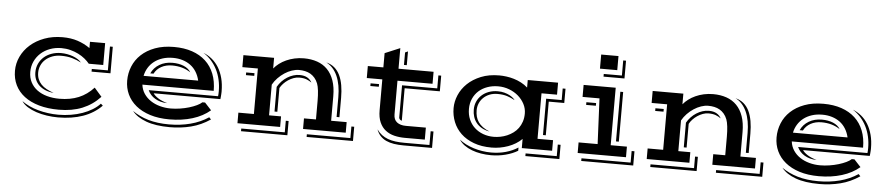

<svg xmlns="http://www.w3.org/2000/svg" viewBox="-43 -973 6121 1324"><g transform="rotate(5 3017.5 -311.0)"><path d="M56.2 -226.6Q56.2 -278.3 78.4 -325.2Q100.6 -372.1 140.9 -407.7Q181.2 -443.4 238 -464.6Q294.9 -485.8 363.8 -485.8Q421.4 -485.8 468 -470.5Q514.6 -455.1 554.2 -427.2V-470.7H659.2V-319.3H559.1Q545.4 -336.4 525.4 -352.8Q505.4 -369.1 480.2 -381.8Q455.1 -394.5 425.3 -402.3Q395.5 -410.2 362.3 -410.2Q319.8 -410.2 283.2 -396.5Q246.6 -382.8 219.7 -358.4Q192.9 -334 177.5 -300.8Q162.1 -267.6 162.1 -228.5Q162.1 -188 178.5 -156.7Q194.8 -125.5 223.6 -104.2Q252.4 -83 292 -72Q331.5 -61 377.9 -61Q453.1 -61 511 -85Q568.8 -108.9 614.3 -158.7L666 -99.6Q612.8 -42.5 542.5 -13.9Q472.2 14.6 380.4 14.6Q303.2 14.6 242.9 -2.7Q182.6 -20 141.1 -51.8Q99.6 -83.5 77.9 -127.9Q56.2 -172.4 56.2 -226.6ZM583 -285.2H694.3V-450.2H713.9V-266.6H583ZM197.3 -228.5Q197.3 -261.2 210 -288.3Q222.7 -315.4 244.9 -335Q267.1 -354.5 297.4 -365.2Q327.6 -376 362.8 -376Q383.8 -376 405.3 -372.1Q426.8 -368.2 445.8 -361.1Q464.8 -354 480 -344.2Q495.1 -334.5 503.9 -322.8Q474.6 -338.4 441.2 -347.9Q407.7 -357.4 364.7 -357.4Q330.6 -357.4 303.2 -346.9Q275.9 -336.4 256.6 -318.8Q237.3 -301.3 227.1 -277.8Q216.8 -254.4 216.8 -228.5Q216.8 -202.6 224.9 -182.9Q232.9 -163.1 248 -147.2Q263.2 -131.3 285.2 -119.4Q307.1 -107.4 335 -97.7Q302.7 -100.6 277.1 -111.3Q251.5 -122.1 233.9 -138.9Q216.3 -155.8 206.8 -178.5Q197.3 -201.2 197.3 -228.5ZM126 -22.5Q149.4 -5.4 178.2 8.1Q207 21.5 240 30.5Q272.9 39.6 308.6 44.4Q344.2 49.3 380.9 49.3Q424.8 49.3 467 42.2Q509.3 35.2 546.4 22Q583.5 8.8 614.3 -10Q645 -28.8 666.5 -52.2L680.7 -39.6Q627.4 14.6 551.5 41.3Q475.6 67.9 379.9 67.9Q340.3 67.9 301.3 62Q262.2 56.2 228 44.7Q193.8 33.2 167.2 16.4Q140.6 -0.5 126 -22.5Z M833 -226.6Q833 -278.3 852.1 -325.2Q871.1 -372.1 909.2 -407.7Q947.3 -443.4 1003.9 -464.6Q1060.5 -485.8 1135.3 -485.8Q1205.6 -485.8 1260.7 -467Q1315.9 -448.2 1354.5 -412.6Q1393.1 -377 1413.3 -325.4Q1433.6 -273.9 1433.6 -208H939.9Q944.3 -172.9 962.6 -145.5Q981 -118.2 1009.3 -99.4Q1037.6 -80.6 1073.5 -70.8Q1109.4 -61 1148.4 -61Q1180.2 -61 1213.1 -66.2Q1246.1 -71.3 1275.4 -80.1Q1304.7 -88.9 1327.6 -99.9Q1350.6 -110.8 1362.8 -122.6H1381.3L1427.2 -72.8Q1377 -29.8 1304.9 -7.6Q1232.9 14.6 1146 14.6Q1070.3 14.6 1012 -3.9Q953.6 -22.5 913.8 -55.2Q874 -87.9 853.5 -131.8Q833 -175.8 833 -226.6ZM1466.8 -173.8Q1467.8 -181.2 1468.3 -189.7Q1468.8 -198.2 1468.8 -208Q1468.8 -249.5 1460.2 -287.4Q1451.7 -325.2 1435.3 -357.7Q1418.9 -390.1 1395 -417Q1371.1 -443.8 1340.8 -462.9Q1373 -450.2 1400.1 -428Q1427.2 -405.8 1446.8 -374Q1466.3 -342.3 1477.3 -300.8Q1488.3 -259.3 1488.3 -208Q1488.3 -204.1 1488 -198.2Q1487.8 -192.4 1487.3 -185.1Q1486.8 -177.7 1486.1 -170.2Q1485.4 -162.6 1484.4 -155.3H1022.9Q1032.2 -139.6 1057.1 -123.3Q1082 -106.9 1121.6 -95.7Q1097.2 -95.7 1075.9 -101.6Q1054.7 -107.4 1037.4 -117.7Q1020 -127.9 1007.1 -142.3Q994.1 -156.7 986.8 -173.8ZM1320.8 -269Q1313 -302.7 1296.6 -329.1Q1280.3 -355.5 1256.3 -373.3Q1232.4 -391.1 1201.7 -400.6Q1170.9 -410.2 1134.3 -410.2Q1094.7 -410.2 1062.3 -399.7Q1029.8 -389.2 1005.4 -370.4Q981 -351.6 965.1 -325.7Q949.2 -299.8 942.9 -269ZM987.3 -290Q1005.4 -330.1 1044.2 -353Q1083 -376 1134.3 -376Q1155.3 -376 1175 -372.6Q1194.8 -369.1 1211.7 -362.1Q1228.5 -355 1241.2 -344.7Q1253.9 -334.5 1261.2 -321.3Q1233.4 -339.8 1201.7 -348.6Q1169.9 -357.4 1133.3 -357.4Q1090.8 -357.4 1058.6 -339.8Q1026.4 -322.3 1009.8 -290ZM892.1 -21.5Q939.5 12.2 1002.2 30.8Q1064.9 49.3 1146 49.3Q1225.1 49.3 1294.2 31.2Q1363.3 13.2 1418.9 -23.9L1432.1 -9.8Q1369.1 32.7 1299.6 50.3Q1230 67.9 1153.8 67.9Q1054.7 67.9 989.5 43.9Q924.3 20 892.1 -21.5Z M1616.2 -73.2H1723.6V-388.2H1616.2V-471.2H1828.6V-397.5Q1843.8 -416 1865 -432.1Q1886.2 -448.2 1912.6 -460.2Q1939 -472.2 1969.7 -479Q2000.5 -485.8 2034.2 -485.8Q2085 -485.8 2126.5 -471.4Q2168 -457 2197.3 -427Q2226.6 -397 2242.4 -351.3Q2258.3 -305.7 2258.3 -243.2V-73.2H2365.7V0H2070.3V-73.2H2153.3V-201.7Q2153.3 -241.2 2149.7 -272.2Q2146 -303.2 2139.2 -320.8Q2130.4 -343.3 2116.9 -358.9Q2103.5 -374.5 2086.7 -384.3Q2069.8 -394 2049.8 -398.4Q2029.8 -402.8 2007.3 -402.8Q1983.4 -402.8 1957.8 -394Q1932.1 -385.3 1908 -369.4Q1883.8 -353.5 1863 -332Q1842.3 -310.5 1828.6 -285.6V-73.2H1911.6V0H1616.2ZM2293.5 -239.7Q2293.5 -282.7 2286.9 -319.6Q2280.3 -356.4 2267.1 -386Q2253.9 -415.5 2234.6 -437Q2215.3 -458.5 2189.9 -471.2Q2223.1 -462.9 2246.6 -443.1Q2270 -423.3 2284.7 -393.1Q2299.3 -362.8 2306.2 -323.2Q2313 -283.7 2313 -236.3V-102.5H2293.5ZM1863.8 -273.4Q1876 -294.9 1892.8 -312.5Q1909.7 -330.1 1929.4 -342.5Q1949.2 -355 1970.9 -361.8Q1992.7 -368.7 2014.2 -368.7Q2047.9 -368.7 2068.8 -356Q2089.8 -343.3 2099.6 -323.7Q2084.5 -335 2064.2 -342.8Q2043.9 -350.6 2013.2 -350.6Q1994.1 -350.6 1974.6 -343.5Q1955.1 -336.4 1937.5 -324.7Q1919.9 -313 1905.8 -297.9Q1891.6 -282.7 1883.3 -267.1V-102.5H1863.8ZM1645.5 -354H1703.1V-335.4H1645.5ZM2400.9 34.2V-45.9H2420.4V52.7H2099.6V34.2ZM1946.8 34.2V-45.9H1966.3V52.7H1645.5V34.2Z M2585 -388.2H2477.5V-471.2H2585V-569.8L2689.9 -613.8V-471.2H2932.6V-388.2H2689.9V-155.3Q2689.9 -118.7 2712.9 -100.8Q2735.8 -83 2775.4 -83H2913.1V0H2775.4Q2735.8 0 2701.2 -8.5Q2666.5 -17.1 2640.6 -37.4Q2614.7 -57.6 2599.9 -91.1Q2585 -124.5 2585 -174.8ZM2725.1 -586.9 2744.6 -595.7V-500.5H2725.1ZM2724.1 -359.4H2967.8V-449.2H2987.3V-340.8H2743.7V-115.7Q2727.1 -120.1 2724.1 -135.3ZM2506.8 -354H2565.4V-335.4H2506.8ZM2582 -42Q2597.7 -20 2616.9 -5.4Q2636.2 9.3 2660.2 18.1Q2684.1 26.9 2712.4 30.5Q2740.7 34.2 2774.4 34.2H2948.2V-61H2967.8V52.7H2772Q2734.4 52.7 2703.6 47.9Q2672.9 43 2649.2 32Q2625.5 21 2608.6 2.7Q2591.8 -15.6 2582 -42Z M3091.8 -233.9Q3091.8 -279.3 3110.8 -324.2Q3129.9 -369.1 3167.2 -405Q3204.6 -440.9 3259.8 -463.4Q3314.9 -485.8 3386.7 -485.8Q3409.7 -485.8 3435.8 -482.4Q3461.9 -479 3488 -471.2Q3514.2 -463.4 3539.1 -450.4Q3564 -437.5 3584.5 -418.9V-471.2H3794.4V-388.2H3687V-73.2H3794.4V0H3584.5V-63.5Q3565.4 -44.4 3541.3 -29.8Q3517.1 -15.1 3490 -5.4Q3462.9 4.4 3433.8 9.5Q3404.8 14.6 3376 14.6Q3305.7 14.6 3252.4 -5.4Q3199.2 -25.4 3163.6 -59.3Q3127.9 -93.3 3109.9 -138.4Q3091.8 -183.6 3091.8 -233.9ZM3722.2 -354H3829.6V-434.1H3849.1V-335.4H3741.7V-102.5H3722.2ZM3197.8 -237.8Q3197.8 -197.3 3212.2 -164.6Q3226.6 -131.8 3251.5 -108.9Q3276.4 -85.9 3310.5 -73.2Q3344.7 -60.5 3384.3 -60.5Q3407.2 -60.5 3430.9 -65.2Q3454.6 -69.8 3476.8 -79.3Q3499 -88.9 3518.8 -103.3Q3538.6 -117.7 3553 -137.5Q3567.4 -157.2 3575.9 -182.6Q3584.5 -208 3584.5 -239.3Q3584.5 -273.9 3568.4 -304.9Q3552.2 -335.9 3525.1 -359.4Q3498 -382.8 3461.9 -396.5Q3425.8 -410.2 3385.7 -410.2Q3345.7 -410.2 3311.3 -397.9Q3276.9 -385.7 3251.7 -363.3Q3226.6 -340.8 3212.2 -308.8Q3197.8 -276.9 3197.8 -237.8ZM3231.4 -235.4Q3231.4 -266.1 3242.9 -291.7Q3254.4 -317.4 3274.9 -336.2Q3295.4 -355 3323.7 -365.5Q3352.1 -376 3385.7 -376Q3411.1 -376 3431.6 -370.4Q3452.1 -364.7 3467.3 -356.7Q3482.4 -348.6 3492.2 -340.1Q3502 -331.5 3505.9 -325.2Q3479.5 -339.8 3451.7 -348.6Q3423.8 -357.4 3385.7 -357.4Q3355 -357.4 3330.3 -347.4Q3305.7 -337.4 3288.1 -320.3Q3270.5 -303.2 3261 -280.8Q3251.5 -258.3 3251.5 -233.4Q3251.5 -210 3256.8 -189.5Q3262.2 -168.9 3274.2 -151.6Q3286.1 -134.3 3305.4 -119.9Q3324.7 -105.5 3352.1 -94.7Q3321.3 -100.1 3298.6 -113Q3275.9 -126 3261 -144.5Q3246.1 -163.1 3238.8 -186.3Q3231.4 -209.5 3231.4 -235.4ZM3829.6 34.2V-45.9H3849.1V52.7H3613.8V34.2ZM3154.8 -21Q3174.8 -4.9 3200.2 8.1Q3225.6 21 3254.4 30Q3283.2 39.1 3314.2 43.9Q3345.2 48.8 3376.5 48.8Q3430.7 48.8 3477.8 35.4Q3524.9 22 3561.5 -2V20.5Q3524.9 42.5 3476.8 54.9Q3428.7 67.4 3377 67.4Q3341.3 67.4 3307.1 61.8Q3272.9 56.2 3243.7 44.9Q3214.4 33.7 3191.4 17.1Q3168.5 0.5 3154.8 -21Z M4073.7 -690.4H4193.4V-592.8H4073.7ZM4103 -558.6H4228.5V-663.1H4248V-540H4103ZM3971.2 -73.2H4103L4088.4 -388.2H3971.2V-471.2H4193.4V-73.2H4305.7V0H3971.2ZM4227.5 -446.3H4247.1V-102.5H4227.5ZM4000.5 -354H4067.9V-335.4H4000.5ZM4340.8 34.2V-45.9H4360.4V52.7H4000.5V34.2Z M4449.2 -73.2H4556.6V-388.2H4449.2V-471.2H4661.6V-397.5Q4676.8 -416 4698 -432.1Q4719.2 -448.2 4745.6 -460.2Q4772 -472.2 4802.7 -479Q4833.5 -485.8 4867.2 -485.8Q4918 -485.8 4959.5 -471.4Q5001 -457 5030.3 -427Q5059.6 -397 5075.4 -351.3Q5091.3 -305.7 5091.3 -243.2V-73.2H5198.7V0H4903.3V-73.2H4986.3V-201.7Q4986.3 -241.2 4982.7 -272.2Q4979 -303.2 4972.2 -320.8Q4963.4 -343.3 4950 -358.9Q4936.5 -374.5 4919.7 -384.3Q4902.8 -394 4882.8 -398.4Q4862.8 -402.8 4840.3 -402.8Q4816.4 -402.8 4790.8 -394Q4765.1 -385.3 4741 -369.4Q4716.8 -353.5 4696 -332Q4675.3 -310.5 4661.6 -285.6V-73.2H4744.6V0H4449.2ZM5126.5 -239.7Q5126.5 -282.7 5119.9 -319.6Q5113.3 -356.4 5100.1 -386Q5086.9 -415.5 5067.6 -437Q5048.3 -458.5 5022.9 -471.2Q5056.2 -462.9 5079.6 -443.1Q5103 -423.3 5117.7 -393.1Q5132.3 -362.8 5139.2 -323.2Q5146 -283.7 5146 -236.3V-102.5H5126.5ZM4696.8 -273.4Q4709 -294.9 4725.8 -312.5Q4742.7 -330.1 4762.5 -342.5Q4782.2 -355 4804 -361.8Q4825.7 -368.7 4847.2 -368.7Q4880.9 -368.7 4901.9 -356Q4922.9 -343.3 4932.6 -323.7Q4917.5 -335 4897.2 -342.8Q4877 -350.6 4846.2 -350.6Q4827.1 -350.6 4807.6 -343.5Q4788.1 -336.4 4770.5 -324.7Q4752.9 -313 4738.8 -297.9Q4724.6 -282.7 4716.3 -267.1V-102.5H4696.8ZM4478.5 -354H4536.1V-335.4H4478.5ZM5233.9 34.2V-45.9H5253.4V52.7H4932.6V34.2ZM4779.8 34.2V-45.9H4799.3V52.7H4478.5V34.2Z M5328.1 -226.6Q5328.1 -278.3 5347.2 -325.2Q5366.2 -372.1 5404.3 -407.7Q5442.4 -443.4 5499 -464.6Q5555.7 -485.8 5630.4 -485.8Q5700.7 -485.8 5755.9 -467Q5811 -448.2 5849.6 -412.6Q5888.2 -377 5908.4 -325.4Q5928.7 -273.9 5928.7 -208H5435.1Q5439.5 -172.9 5457.8 -145.5Q5476.1 -118.2 5504.4 -99.4Q5532.7 -80.6 5568.6 -70.8Q5604.5 -61 5643.6 -61Q5675.3 -61 5708.3 -66.2Q5741.2 -71.3 5770.5 -80.1Q5799.8 -88.9 5822.8 -99.9Q5845.7 -110.8 5857.9 -122.6H5876.5L5922.4 -72.8Q5872.1 -29.8 5800 -7.6Q5728 14.6 5641.1 14.6Q5565.4 14.6 5507.1 -3.9Q5448.7 -22.5 5408.9 -55.2Q5369.1 -87.9 5348.6 -131.8Q5328.1 -175.8 5328.1 -226.6ZM5961.9 -173.8Q5962.9 -181.2 5963.4 -189.7Q5963.9 -198.2 5963.9 -208Q5963.9 -249.5 5955.3 -287.4Q5946.8 -325.2 5930.4 -357.7Q5914.1 -390.1 5890.1 -417Q5866.2 -443.8 5835.9 -462.9Q5868.2 -450.2 5895.3 -428Q5922.4 -405.8 5941.9 -374Q5961.4 -342.3 5972.4 -300.8Q5983.4 -259.3 5983.4 -208Q5983.4 -204.1 5983.2 -198.2Q5982.9 -192.4 5982.4 -185.1Q5981.9 -177.7 5981.2 -170.2Q5980.5 -162.6 5979.5 -155.3H5518.1Q5527.3 -139.6 5552.2 -123.3Q5577.1 -106.9 5616.7 -95.7Q5592.3 -95.7 5571 -101.6Q5549.8 -107.4 5532.5 -117.7Q5515.1 -127.9 5502.2 -142.3Q5489.3 -156.7 5481.9 -173.8ZM5815.9 -269Q5808.1 -302.7 5791.7 -329.1Q5775.4 -355.5 5751.5 -373.3Q5727.5 -391.1 5696.8 -400.6Q5666 -410.2 5629.4 -410.2Q5589.8 -410.2 5557.4 -399.7Q5524.9 -389.2 5500.5 -370.4Q5476.1 -351.6 5460.2 -325.7Q5444.3 -299.8 5438 -269ZM5482.4 -290Q5500.5 -330.1 5539.3 -353Q5578.1 -376 5629.4 -376Q5650.4 -376 5670.2 -372.6Q5689.9 -369.1 5706.8 -362.1Q5723.6 -355 5736.3 -344.7Q5749 -334.5 5756.3 -321.3Q5728.5 -339.8 5696.8 -348.6Q5665 -357.4 5628.4 -357.4Q5585.9 -357.4 5553.7 -339.8Q5521.5 -322.3 5504.9 -290ZM5387.2 -21.5Q5434.6 12.2 5497.3 30.8Q5560.1 49.3 5641.1 49.3Q5720.2 49.3 5789.3 31.2Q5858.4 13.2 5914.1 -23.9L5927.2 -9.8Q5864.3 32.7 5794.7 50.3Q5725.1 67.9 5648.9 67.9Q5549.8 67.9 5484.6 43.9Q5419.4 20 5387.2 -21.5Z"/></g></svg>

Font: Vast Shadow
Style: Regular
Weight: 400
Designer: Nicole Fally
Foundry: Nicole Fally
Version: Version 1.002